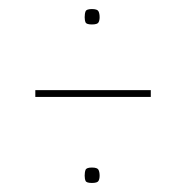

<svg xmlns="http://www.w3.org/2000/svg" viewBox="-20 -409 411 424"><path d="M58 -195V-210H313V-195ZM183 -355Q171 -355 169 -359.5Q167 -364 167 -371Q167 -379 169 -384Q171 -389 183 -389Q195 -389 197.5 -384Q200 -379 200 -371Q200 -364 197.5 -359.5Q195 -355 183 -355ZM183 -5Q171 -5 169 -9.5Q167 -14 167 -21Q167 -29 169 -34Q171 -39 183 -39Q195 -39 197.5 -34Q200 -29 200 -21Q200 -14 197.5 -9.5Q195 -5 183 -5Z"/></svg>

Font: Smooch Sans Thin
Style: Regular
Weight: 100
Designer: Robert E. Leuschke
Foundry: Robert E. Leuschke
Version: Version 1.010